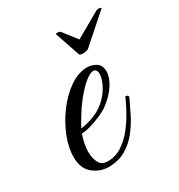

<svg xmlns="http://www.w3.org/2000/svg" viewBox="-133 -618 668 715"><g transform="rotate(-30 201.0 -261.0)"><path d="M131 4Q94 4 64.5 -20Q35 -44 35 -93Q35 -134 53.5 -180Q72 -226 102.5 -266.5Q133 -307 170.5 -332.5Q208 -358 246 -358Q265 -358 283 -347Q301 -336 301 -309Q301 -284 282 -254Q263 -224 228 -198Q213 -187 190 -177Q167 -167 144 -160.5Q121 -154 106 -154Q101 -142 96.5 -122Q92 -102 92 -81Q92 -56 102 -36Q112 -16 139 -16Q172 -16 200.5 -35Q229 -54 251.5 -83Q274 -112 290 -142Q306 -172 315 -193Q327 -193 327 -184Q314 -156 297.5 -123Q281 -90 258.5 -61.5Q236 -33 204.5 -14.5Q173 4 131 4ZM113 -172Q127 -172 160 -182.5Q193 -193 220 -216Q246 -239 260 -266.5Q274 -294 274 -313Q274 -335 258 -335Q246 -335 225 -319Q204 -303 173 -265Q154 -241 137 -213Q120 -185 113 -172ZM258 -410Q248 -410 244 -414L208 -520Q208 -521 207.5 -521.5Q207 -522 207 -522Q207 -525 213 -525Q225 -525 228 -520L273 -462L375 -520Q383 -526 393 -526Q398 -526 401 -524Q404 -522 401 -520L281 -414Q277 -413 271.5 -411.5Q266 -410 258 -410Z"/></g></svg>

Font: Great Vibes
Style: Regular
Weight: 400
Designer: Robert E. Leuschke, Viktoriya Grabowska, Viviana Monsalve, Eben Sorkin
Foundry: Robert E. Leuschke
Version: Version 1.103; ttfautohint (v1.8.4.7-5d5b)